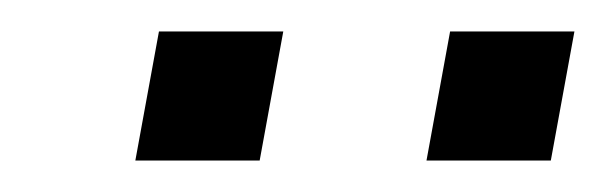

<svg xmlns="http://www.w3.org/2000/svg" viewBox="-20 -740 385 122"><path d="M66 -638 81 -720H160L145 -638ZM251 -638 266 -720H345L330 -638Z"/></svg>

Font: Archivo SemiBold Light
Style: Italic
Weight: 300
Italic angle: -10°
Version: Version 2.001